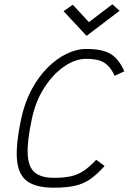

<svg xmlns="http://www.w3.org/2000/svg" viewBox="-20 -860 640 894"><path d="M428 -116 467 -87Q433 -49 401 -26.5Q369 -4 329 5Q289 14 230 14Q149 14 107 -16Q65 -46 59 -117.5Q53 -189 80 -313Q96 -385 127.5 -443.5Q159 -502 200.5 -544Q242 -586 289 -609Q336 -632 382 -632Q431 -632 463.5 -622.5Q496 -613 518.5 -590.5Q541 -568 559 -528L514 -507Q500 -537 482.5 -554.5Q465 -572 441 -579Q417 -586 381 -586Q331 -586 279.5 -551Q228 -516 187 -453Q146 -390 128 -305Q106 -201 109 -141.5Q112 -82 142 -57Q172 -32 231 -32Q279 -32 311.5 -39.5Q344 -47 371 -65.5Q398 -84 428 -116ZM383 -693 276 -808 319 -838 394 -757 503 -840 537 -810Z"/></svg>

Font: Victor Mono Thin
Style: Italic
Weight: 100
Italic angle: -12°
Monospace: yes
Designer: Rune Bjørnerås
Version: Version 1.561;gftools[0.9.30]